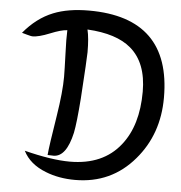

<svg xmlns="http://www.w3.org/2000/svg" viewBox="-56 -850 888 940"><g transform="rotate(5 387.5 -380.0)"><path d="M347 36Q267 36 202 10Q122 -21 90 -85Q224 -51 314 -51Q477 -51 562 -159Q640 -257 640 -423Q640 -565 559 -634Q488 -695 344 -703Q354 -662 354 -592Q354 -565 341 -364Q332 -243 322 -194Q295 -73 232 -73Q232 -73 203 -74Q207 -121 231 -269Q250 -389 250 -462Q250 -492 247 -577Q244 -649 246 -691Q217 -690 163 -668Q109 -646 78 -646Q73 -646 51 -652Q40 -655 26 -659Q89 -735 169 -767Q241 -796 344 -796Q746 -796 746 -403Q746 -223 638 -97Q525 36 347 36Z"/></g></svg>

Font: Wortlaut AH
Style: SemiBold
Weight: 600
Designer: Andreas Höfeld
Foundry: Fontgrube AH
Version: Version 2.59